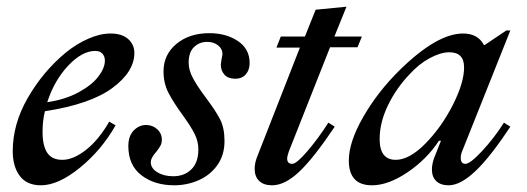

<svg xmlns="http://www.w3.org/2000/svg" viewBox="-20 -545 1572 573"><path d="M114 -213Q107 -185 107 -151Q107 -110 121 -89Q135 -68 166 -68Q199 -68 237 -98Q275 -128 306 -182L325 -171Q283 -97 218.5 -44.5Q154 8 102 8Q60 8 39 -20Q18 -48 18 -94Q18 -175 63 -253Q108 -331 175 -387Q208 -414 243.5 -429.5Q279 -445 310 -445Q344 -445 362.5 -428.5Q381 -412 381 -387Q381 -331 315.5 -282.5Q250 -234 114 -213ZM121 -240Q175 -248 214.5 -269.5Q254 -291 273.5 -316.5Q293 -342 293 -364Q293 -377 285.5 -385Q278 -393 264 -393Q225 -393 183.5 -349Q142 -305 121 -240Z M363 -109Q363 -139 379 -155.5Q395 -172 416 -172Q435 -172 449 -159.5Q463 -147 463 -128Q463 -118 459 -110.5Q455 -103 448 -94Q446 -92 441 -85.5Q436 -79 433 -73Q430 -67 430 -61Q430 -43 449.5 -31Q469 -19 497 -19Q530 -19 551 -39.5Q572 -60 572 -99Q572 -123 561 -145Q550 -167 527 -199Q497 -240 482.5 -268.5Q468 -297 468 -332Q468 -382 506.5 -414Q545 -446 605 -446Q655 -446 690 -422.5Q725 -399 725 -357Q725 -336 713.5 -323Q702 -310 682 -310Q661 -310 650 -322Q639 -334 639 -352Q639 -355 641 -367Q644 -382 644 -383Q644 -399 631 -409.5Q618 -420 598 -420Q575 -420 559 -404.5Q543 -389 543 -358Q543 -335 556.5 -310.5Q570 -286 594 -254Q624 -214 637 -188.5Q650 -163 650 -124Q650 -82 628.5 -52Q607 -22 572.5 -7Q538 8 500 8Q441 8 402 -22Q363 -52 363 -109Z M740 -41Q740 -58 747 -76L875 -403H805L818 -436H890L922 -516L1014 -525L978 -436H1060L1047 -404H965L842 -93Q837 -78 837 -72Q837 -56 852 -56Q865 -56 897.5 -94Q930 -132 960 -179L979 -167Q916 -73 873 -32.5Q830 8 792 8Q767 8 753.5 -5Q740 -18 740 -41Z M1021 -66Q1021 -121 1064 -196Q1107 -271 1173 -336Q1284 -445 1362 -445Q1406 -445 1424 -411H1427L1491 -454H1503L1361 -98Q1355 -85 1355 -74Q1355 -56 1369 -56Q1383 -56 1418.5 -94Q1454 -132 1484 -179L1503 -167Q1443 -76 1398.5 -34Q1354 8 1319 8Q1295 8 1282 -4.5Q1269 -17 1269 -39Q1269 -54 1275 -72L1296 -125H1290Q1254 -70 1196.5 -31Q1139 8 1090 8Q1021 8 1021 -66ZM1365 -344Q1365 -389 1321 -389Q1295 -389 1262.5 -371.5Q1230 -354 1202 -323Q1162 -281 1137.5 -230Q1113 -179 1113 -130Q1113 -68 1161 -68Q1202 -68 1250 -117Q1298 -166 1331.5 -232Q1365 -298 1365 -344Z"/></svg>

Font: Ibarra Real Nova
Style: Italic
Weight: 400
Italic angle: -22°
Designer: Jose Maria Ribagorda & Octavio Pardo
Foundry: Octavio Pardo
Version: Version 1.014